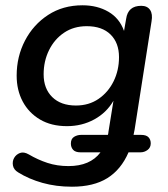

<svg xmlns="http://www.w3.org/2000/svg" viewBox="-20 -517 634 726"><path d="M252 189Q192 189 140.5 174.5Q89 160 49 135Q32 125 29 109Q26 93 33.5 80Q41 67 55.5 61.5Q70 56 89 67Q123 87 159.5 99Q196 111 239 111Q321 111 360 59H285Q265 59 256.5 49.5Q248 40 248 26Q248 8 260 0.5Q272 -7 287 -7H388Q390 -14 390 -18L409 -136Q383 -91 336.5 -65.5Q290 -40 233 -40Q174 -40 131.5 -65Q89 -90 66 -133Q43 -176 43 -231Q43 -303 74.5 -363.5Q106 -424 162 -460.5Q218 -497 292 -497Q348 -497 390 -472.5Q432 -448 449 -400L457 -446Q464 -495 514 -495Q537 -495 547.5 -479.5Q558 -464 553 -436L489 -27Q488 -22 487 -17Q486 -12 485 -7H513Q533 -7 541.5 2Q550 11 550 25Q550 41 538 50Q526 59 511 59H466Q438 124 386 156.5Q334 189 252 189ZM267 -118Q316 -118 352.5 -143Q389 -168 409.5 -209.5Q430 -251 430 -301Q430 -355 398 -386.5Q366 -418 308 -418Q259 -418 222.5 -393.5Q186 -369 165.5 -327.5Q145 -286 145 -236Q145 -182 177.5 -150Q210 -118 267 -118Z"/></svg>

Font: Nunito SemiBold
Style: Italic
Weight: 600
Italic angle: -9°
Designer: Vernon Adams
Foundry: Vernon Adams
Version: Version 3.601; ttfautohint (v1.8.2.53-6de2)